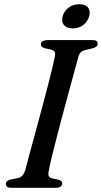

<svg xmlns="http://www.w3.org/2000/svg" viewBox="-20 -890 483 910"><path d="M211 -80.3Q207.2 -64.3 211.2 -55.7Q215.2 -47.1 228.3 -44.5L255.7 -38.5Q266 -35.9 270.6 -31.5Q275.1 -27 275.1 -19.6Q275.1 -10.7 267 -5.4Q258.9 0 245.7 0H32.9Q18.4 0 13.3 -4.9Q8.1 -9.8 8.1 -17.8Q7.8 -26 13.9 -31.5Q19.9 -36.9 30.3 -39.3L60.3 -44.8Q75.7 -47.9 84.6 -56.5Q93.5 -65.1 99.1 -82.1Q104.1 -101.1 113 -134.5Q122 -167.9 133.7 -210.6Q145.4 -253.3 158.2 -300.7Q171.1 -348 183.8 -395.7Q196.6 -443.4 207.7 -486.8Q218.8 -530.2 227.2 -564.9Q235.6 -599.6 239.4 -620.6Q242.8 -635.3 239.4 -643.4Q236 -651.5 222.2 -654.6L193.6 -661.2Q182.7 -664.3 178.2 -668.7Q173.8 -673.2 173.8 -680.4Q173.8 -689.8 182.5 -694.9Q191.3 -700 208.3 -700H418.6Q432.8 -700 437.8 -695.5Q442.8 -691.1 442.8 -683.4Q442.8 -674.8 436.7 -669.5Q430.6 -664.3 418.5 -661L386.7 -653.4Q372 -650.3 364.2 -643.5Q356.4 -636.7 351.8 -621.6Q345.7 -599.3 335.7 -562.7Q325.7 -526.2 313.3 -480.7Q300.8 -435.2 287.5 -385.6Q274.2 -336.1 261.6 -287.9Q249 -239.7 238.3 -197.8Q227.6 -155.9 220.4 -125.1Q213.2 -94.2 211 -80.3ZM324.5 -755.4Q295.8 -755.4 283 -771.4Q270.3 -787.4 277 -812.8Q284 -838.1 305.3 -854.1Q326.6 -870 355.6 -870Q384.5 -870 397.1 -854.1Q409.6 -838.1 402.6 -812.8Q395.8 -787.6 374.6 -771.5Q353.4 -755.4 324.5 -755.4Z"/></svg>

Font: Fraunces
Style: Italic
Weight: 900
Italic angle: -16°
Version: Version 1.000;[0bf87f6ff]